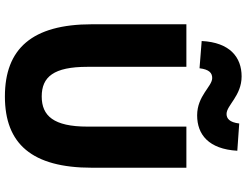

<svg xmlns="http://www.w3.org/2000/svg" viewBox="-134 -882 1030 803"><g transform="rotate(90 381.5 -481.0)"><path d="M384 14C582 14 682 -99 682 -350V-745H510V-331C510 -190 465 -140 384 -140C302 -140 260 -190 260 -331V-745H82V-350C82 -99 185 14 384 14ZM463 -790C543 -790 604 -838 611 -958L497 -966C492 -925 476 -913 457 -913C421 -913 381 -976 300 -976C220 -976 158 -927 152 -809L266 -800C271 -841 286 -853 307 -853C342 -853 381 -790 463 -790Z"/></g></svg>

Font: Noto Sans JP Black
Style: Regular
Weight: 900
Designer: Ryoko NISHIZUKA 西塚涼子 (kana, bopomofo & ideographs); Paul D. Hunt (Latin, Greek & Cyrillic); Sandoll Communications 산돌커뮤니
Foundry: Adobe
Version: Version 2.002;hotconv 1.0.116;makeotfexe 2.5.65601